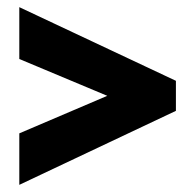

<svg xmlns="http://www.w3.org/2000/svg" viewBox="-20 -629 541 537"><path d="M34 -256V-112L472 -319V-403L34 -609V-464L280 -361Z"/></svg>

Font: Noto Sans UI Condensed Black
Style: Italic
Weight: 900
Width: 3
Italic angle: -192°
Designer: Monotype Design Team
Foundry: Monotype Imaging Inc.
Version: Version 1.901